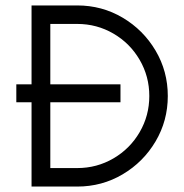

<svg xmlns="http://www.w3.org/2000/svg" viewBox="-20 -686 677 706"><path d="M597 -333Q597 -242 552 -166Q507 -90 431 -45Q355 0 264 0H96V-310H40V-376H96V-666H264Q355 -666 431 -621Q507 -576 552 -500Q597 -424 597 -333ZM529 -333Q529 -405 493.5 -466Q458 -527 397 -562.5Q336 -598 264 -598H165V-376H423V-310H165V-68H264Q336 -68 397 -103.5Q458 -139 493.5 -200Q529 -261 529 -333Z"/></svg>

Font: Sulphur Point
Style: Regular
Weight: 400
Designer: Noponies / Dale Sattler
Foundry: Noponies
Version: Version 1.000; ttfautohint (v1.8)